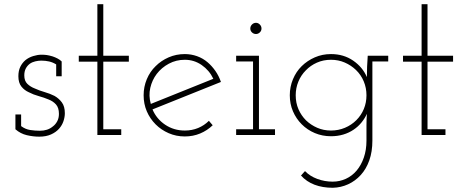

<svg xmlns="http://www.w3.org/2000/svg" viewBox="-20 -639 2200 909"><path d="M260 -30Q245 -13 221.5 -2.5Q198 8 166 8Q137 8 107 1Q77 -6 53 -27V-97H80V-42Q100 -27 123 -23.5Q146 -20 169 -20Q187 -20 202.5 -25Q218 -30 231 -41Q243 -50 251 -65Q259 -80 259 -100Q259 -129 245 -144.5Q231 -160 210 -168Q189 -177 163.5 -184Q138 -191 117 -202Q96 -211 81.5 -229Q67 -247 67 -278Q67 -304 76 -322.5Q85 -341 100 -354Q116 -367 137 -373.5Q158 -380 176 -380Q190 -380 201 -378.5Q212 -377 229 -372Q241 -368 252.5 -362Q264 -356 272 -348V-278H246V-334Q230 -344 212.5 -348Q195 -352 175 -352Q162 -352 147 -348.5Q132 -345 121 -337Q109 -328 102 -314.5Q95 -301 95 -282Q95 -256 109.5 -242Q124 -228 145 -220Q167 -210 191.5 -203Q216 -196 238 -185Q259 -173 273 -154Q287 -135 287 -103Q287 -85 280.5 -65.5Q274 -46 260 -30Z M554 0H441V-347H353V-375H441V-619H469V-375H590V-347H469V-27H554Z M987 -46Q961 -21 927.5 -7Q894 7 855 7Q814 7 778.5 -8.5Q743 -24 717 -50Q690 -77 675 -112Q660 -147 660 -188Q660 -228 675 -264Q690 -300 717 -326Q743 -352 778.5 -367.5Q814 -383 855 -383Q885 -383 913 -373Q941 -363 963 -344Q983 -327 999.5 -303.5Q1016 -280 1026 -251Q944 -218 864 -186Q784 -154 702 -121Q721 -76 762 -48.5Q803 -21 855 -21Q889 -21 918 -33Q947 -45 969 -67ZM855 -356Q814 -356 779.5 -337.5Q745 -319 722 -289Q700 -260 691.5 -223Q683 -186 694 -147Q768 -177 842 -206.5Q916 -236 990 -266Q971 -306 935 -331Q899 -356 855 -356Z M1282 0H1098V-27H1178V-348H1098V-375H1206V-27H1282ZM1218 -504Q1218 -493 1210 -485.5Q1202 -478 1192 -478Q1181 -478 1173 -485.5Q1165 -493 1165 -504Q1165 -515 1173 -523Q1181 -531 1192 -531Q1202 -531 1210 -523Q1218 -515 1218 -504Z M1405 192 1424 171Q1447 195 1482 208Q1517 221 1555 221Q1588 221 1617.5 207.5Q1647 194 1668.5 168.5Q1690 143 1702.5 107Q1715 71 1715 27V-45Q1715 -59 1715.5 -72.5Q1716 -86 1717 -100Q1707 -78 1691 -58.5Q1675 -39 1654 -25Q1632 -10 1605 -2Q1578 6 1547 6Q1506 6 1470.5 -9Q1435 -24 1408.5 -50.5Q1382 -77 1367 -112Q1352 -147 1352 -188Q1352 -228 1367 -264Q1382 -300 1408.5 -326Q1435 -352 1470.5 -367.5Q1506 -383 1547 -383Q1607 -383 1652 -352Q1697 -321 1717 -274Q1717 -299 1718 -324Q1719 -349 1721 -375H1818V-348H1743V27Q1743 79 1728.5 120Q1714 161 1688 189.5Q1662 218 1628 233.5Q1594 249 1556 250Q1507 250 1469 235.5Q1431 221 1405 192ZM1547 -356Q1511 -356 1480.5 -342.5Q1450 -329 1428 -306Q1405 -283 1392.5 -252.5Q1380 -222 1380 -188Q1380 -152 1393 -122Q1406 -92 1429 -69Q1452 -47 1482 -34Q1512 -21 1547 -21Q1582 -21 1613 -34Q1644 -47 1667 -70Q1690 -93 1702.5 -123Q1715 -153 1715 -188Q1715 -223 1702 -254Q1689 -285 1665 -308Q1642 -330 1612 -343Q1582 -356 1547 -356Z M2089 0H1976V-347H1888V-375H1976V-619H2004V-375H2125V-347H2004V-27H2089Z"/></svg>

Font: Josefin Slab Light
Style: Regular
Weight: 300
Designer: Santiago Orozco
Foundry: Typemade
Version: Version 2.000